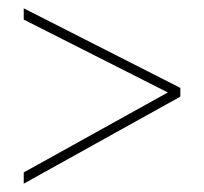

<svg xmlns="http://www.w3.org/2000/svg" viewBox="-20 -586 490 461"><path d="M37 -172V-145L413 -354V-375L37 -566V-539L383 -364Z"/></svg>

Font: Noto Sans Lao Condensed Thin
Style: Regular
Weight: 100
Width: 3
Designer: Monotype Design Team
Foundry: Monotype Imaging Inc.
Version: Version 2.003